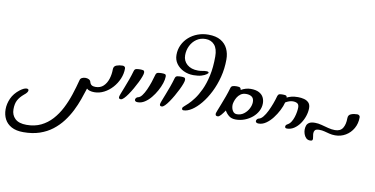

<svg xmlns="http://www.w3.org/2000/svg" viewBox="-831 -1186 4014 2055"><g transform="rotate(10 1176.5 -158.0)"><path d="M-489 528Q-567 528 -617.5 500.5Q-668 473 -692.5 426Q-717 379 -717 319Q-717 260 -690.5 200.5Q-664 141 -603 94Q-560 62 -533 62Q-511 62 -511 79Q-511 88 -520 101.5Q-529 115 -550 131Q-593 167 -613.5 205.5Q-634 244 -634 305Q-634 367 -593 406Q-552 445 -468 445Q-380 445 -312 412Q-244 379 -192.5 322Q-141 265 -103.5 192Q-66 119 -39 37Q-12 -45 9 -127Q13 -143 30 -151.5Q47 -160 68 -160Q87 -160 103.5 -152Q120 -144 125 -127Q131 -103 146.5 -93Q162 -83 188 -83Q241 -83 274 -114.5Q307 -146 323 -196Q339 -246 339 -300Q339 -335 369.5 -346.5Q400 -358 437 -358Q448 -358 457 -351.5Q466 -345 466 -331Q466 -274 443 -219.5Q420 -165 380.5 -121Q341 -77 290.5 -51Q240 -25 185 -25Q159 -25 136.5 -31.5Q114 -38 103 -50Q85 7 62 72Q39 137 6.5 201.5Q-26 266 -70.5 324.5Q-115 383 -174.5 429Q-234 475 -311.5 501.5Q-389 528 -489 528Z M478 0Q464 0 460 -6Q456 -12 456 -20Q456 -29 467.5 -59.5Q479 -90 496.5 -133.5Q514 -177 531.5 -226Q549 -275 562 -321Q568 -344 587.5 -347.5Q607 -351 628 -351Q648 -351 661.5 -347.5Q675 -344 675 -322Q675 -309 664.5 -280Q654 -251 636 -214.5Q618 -178 596.5 -140.5Q575 -103 553 -71Q531 -39 511.5 -19.5Q492 0 478 0Z M663 0Q644 0 636.5 -6.5Q629 -13 629 -22Q629 -32 637 -41.5Q645 -51 655 -53Q678 -57 699 -84.5Q720 -112 738.5 -153Q757 -194 772 -238.5Q787 -283 797 -321Q803 -344 822.5 -347.5Q842 -351 863 -351Q883 -351 896.5 -347.5Q910 -344 910 -322Q910 -291 896.5 -249.5Q883 -208 859 -164.5Q835 -121 804 -83.5Q773 -46 737 -23Q701 0 663 0Z M923 0Q909 0 905 -6Q901 -12 901 -20Q901 -29 912.5 -59.5Q924 -90 941.5 -133.5Q959 -177 976.5 -226Q994 -275 1007 -321Q1013 -344 1032.5 -347.5Q1052 -351 1073 -351Q1093 -351 1106.5 -347.5Q1120 -344 1120 -322Q1120 -309 1109.5 -280Q1099 -251 1081 -214.5Q1063 -178 1041.5 -140.5Q1020 -103 998 -71Q976 -39 956.5 -19.5Q937 0 923 0Z M1159 0Q1142 0 1142 -18Q1142 -27 1149.5 -34Q1157 -41 1162 -46Q1173 -55 1200 -80.5Q1227 -106 1260 -150Q1293 -194 1324 -260Q1355 -326 1375 -416.5Q1395 -507 1395 -625Q1395 -710 1358.5 -751.5Q1322 -793 1262 -793Q1206 -793 1164 -764Q1122 -735 1098.5 -687.5Q1075 -640 1075 -584Q1075 -523 1119.5 -484.5Q1164 -446 1239 -446Q1265 -446 1286.5 -450.5Q1308 -455 1330 -455Q1355 -455 1355 -441Q1355 -437 1338 -424Q1321 -411 1286.5 -400Q1252 -389 1199 -389Q1140 -389 1091 -412.5Q1042 -436 1012.5 -477Q983 -518 983 -572Q983 -631 1007 -681Q1031 -731 1072.5 -767.5Q1114 -804 1168 -824Q1222 -844 1283 -844Q1366 -844 1417.5 -813.5Q1469 -783 1493.5 -731.5Q1518 -680 1518 -616Q1518 -516 1494.5 -424.5Q1471 -333 1432 -255.5Q1393 -178 1345.5 -120.5Q1298 -63 1249.5 -31.5Q1201 0 1159 0Z M1532 0Q1516 0 1511 -6.5Q1506 -13 1506 -24Q1506 -31 1517.5 -60.5Q1529 -90 1546 -133Q1563 -176 1581 -225.5Q1599 -275 1612 -321Q1617 -341 1634 -346.5Q1651 -352 1678 -352Q1706 -352 1715 -344Q1724 -336 1725 -321Q1749 -335 1775.5 -343Q1802 -351 1830 -351Q1887 -351 1921 -332.5Q1955 -314 1969.5 -284.5Q1984 -255 1984 -221Q1984 -176 1963 -136Q1942 -96 1905.5 -65.5Q1869 -35 1823 -17.5Q1777 0 1727 0Q1680 0 1651.5 -23.5Q1623 -47 1607 -77Q1585 -44 1565.5 -22Q1546 0 1532 0ZM1729 -58Q1773 -58 1806 -83.5Q1839 -109 1857.5 -145.5Q1876 -182 1876 -216Q1876 -255 1853 -272Q1830 -289 1792 -289Q1756 -289 1732 -272Q1708 -255 1694 -230.5Q1680 -206 1673.5 -183Q1667 -160 1667 -148Q1667 -110 1683.5 -84Q1700 -58 1729 -58Z M1977 0Q1958 0 1950.5 -6.5Q1943 -13 1943 -22Q1943 -32 1951 -41.5Q1959 -51 1969 -53Q1992 -57 2015 -85Q2038 -113 2058 -154Q2078 -195 2094.5 -239.5Q2111 -284 2121 -322Q2129 -345 2142.5 -348Q2156 -351 2177 -351Q2196 -351 2209 -348Q2222 -345 2224 -326Q2244 -337 2273.5 -344.5Q2303 -352 2344 -352Q2378 -352 2409 -344Q2440 -336 2460 -315.5Q2480 -295 2480 -256Q2480 -213 2464.5 -167.5Q2449 -122 2422.5 -84.5Q2396 -47 2360.5 -23.5Q2325 0 2284 0Q2262 0 2262 -18Q2262 -36 2284 -47Q2306 -59 2321 -83Q2336 -107 2345.5 -136.5Q2355 -166 2359.5 -194.5Q2364 -223 2364 -243Q2364 -275 2345.5 -286.5Q2327 -298 2297 -298Q2277 -298 2256 -290.5Q2235 -283 2217 -272Q2207 -231 2183 -184Q2159 -137 2126.5 -95Q2094 -53 2055.5 -26.5Q2017 0 1977 0Z M2550 83Q2523 83 2506 66Q2489 49 2481 24.5Q2473 0 2473 -22Q2473 -45 2480 -66Q2487 -87 2508 -100Q2529 -113 2571 -113Q2605 -113 2642.5 -103Q2680 -93 2718.5 -83Q2757 -73 2792 -73Q2852 -73 2877 -114Q2902 -155 2902 -222Q2902 -257 2932.5 -269Q2963 -281 3000 -281Q3011 -281 3020.5 -274Q3030 -267 3030 -253Q3030 -186 2999.5 -132.5Q2969 -79 2917.5 -48.5Q2866 -18 2804 -18Q2770 -18 2741 -25.5Q2712 -33 2685 -40Q2658 -47 2629 -47Q2593 -47 2582 -33.5Q2571 -20 2571 0Q2571 15 2574.5 32Q2578 49 2578 59Q2578 71 2572.5 77Q2567 83 2550 83Z"/></g></svg>

Font: Solitreo
Style: Regular
Weight: 400
Designer: Nathan Gross, Bryan Kirschen, Binghamton University
Foundry: Eli Heuer
Version: Version 1.100; ttfautohint (v1.8.4.7-5d5b)